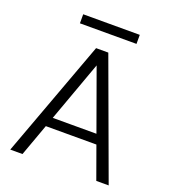

<svg xmlns="http://www.w3.org/2000/svg" viewBox="-152 -966 959 1078"><g transform="rotate(20 327.5 -427.0)"><path d="M34 0 292 -700H365L622 0H548L328 -610L107 0ZM150 -192 171 -249H483L504 -192ZM159 -800V-854H497V-800Z"/></g></svg>

Font: DM Sans 12pt Light
Style: Regular
Weight: 300
Version: Version 4.004;gftools[0.9.30]